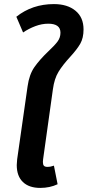

<svg xmlns="http://www.w3.org/2000/svg" viewBox="-20 -905 429 940"><path d="M244 -94 262 -3Q224 15 177 15Q122 15 92 -14Q62 -43 62 -97Q62 -105 64 -125L115 -482Q123 -540 148.5 -576.5Q174 -613 217 -654Q248 -683 262 -702Q276 -721 276 -745Q276 -789 216 -789Q185 -789 153 -777Q121 -765 93 -746L60 -823Q138 -885 244 -885Q310 -885 349.5 -852.5Q389 -820 389 -761Q389 -719 373 -691Q357 -663 323 -626Q287 -587 266.5 -553.5Q246 -520 239 -468L191 -125Q190 -120 190 -112Q190 -99 195 -93.5Q200 -88 212 -88Q228 -88 244 -94Z"/></svg>

Font: FiraGO Medium
Style: Italic
Weight: 500
Italic angle: -8°
Designer: bBox Type GmbH
Foundry: bBox Type GmbH
Version: Version 1.001